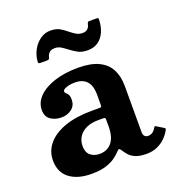

<svg xmlns="http://www.w3.org/2000/svg" viewBox="-138 -871 913 993"><g transform="rotate(-20 318.5 -375.0)"><path d="M32.5 -123Q32.5 -58.2 77 -24.1Q121.5 10 197.5 10Q245.5 10 277.4 -0.1Q309.2 -10.2 329.4 -25Q349.5 -39.7 361.7 -53.5Q369.5 -62.5 374 -62Q378.5 -61.5 385.5 -50.2Q394 -36 406.8 -22.1Q419.5 -8.2 441.6 0.9Q463.8 10 500 10H500.5Q533.5 10 559.3 -1.4Q585 -12.8 604.1 -31.6Q623.3 -50.5 634.8 -72.5Q637.3 -77.5 636.5 -79.8Q635.8 -82 631.8 -84.5L594.3 -107.5Q590.8 -110.5 588 -109.5Q585.3 -108.5 582.8 -104Q572 -85.8 561 -80.1Q550 -74.5 539.5 -74.5Q529 -74.5 521.3 -81.5Q513.5 -88.5 513.5 -103.5V-359.5Q513.5 -411.2 493.9 -449.6Q474.3 -488 431.1 -509Q388 -530 318 -530Q243.7 -530 187.4 -511.6Q131 -493.2 99.2 -461.1Q67.5 -429 67.5 -388Q67.5 -351.2 92.4 -334.4Q117.2 -317.5 151.5 -317.5Q184.5 -317.5 208 -336Q231.5 -354.5 231.5 -385.5Q231.5 -406.2 225.9 -414.9Q220.3 -423.5 214.6 -427.9Q209 -432.2 209 -439.5Q209 -446 218.4 -451.6Q227.8 -457.2 243 -460.6Q258.3 -464 275.5 -464Q306.7 -464 326.2 -452.1Q345.7 -440.2 354.6 -418.5Q363.5 -396.7 363.5 -367V-309.5Q363.5 -300.5 361.2 -298.5Q359 -296.5 350.5 -296.5H309Q223 -296.5 161.1 -274.8Q99.2 -253 65.9 -214Q32.5 -175 32.5 -123ZM202 -140.5Q202 -169 216 -191.4Q230 -213.7 257.5 -226.7Q285 -239.7 325.5 -239.7H353.5Q363.5 -239.7 363.5 -229.7V-191Q363.5 -132.3 338.9 -102.5Q314.3 -72.8 272.5 -72.8Q242.5 -72.8 222.3 -89.1Q202 -105.5 202 -140.5ZM397.3 -597.5Q431.8 -597.5 455.4 -614.1Q479 -630.7 491.9 -659.9Q504.8 -689 505.8 -726Q506.3 -732 504.8 -734.5Q503.3 -737 496.3 -737H456Q449 -737 447.4 -734.2Q445.8 -731.5 443.8 -726Q437 -690.5 403.3 -690.5Q383.3 -690.5 367.1 -700.5Q351 -710.5 336.3 -722.5Q319.8 -736.5 300 -748Q280.3 -759.5 248.8 -759.5Q217.8 -759.5 192.8 -741.6Q167.8 -723.8 152 -695.4Q136.3 -667 133.3 -635Q132.8 -627.5 134 -623.8Q135.3 -620 143.8 -620H182.3Q191 -620 194.8 -627Q197.8 -644.5 208.1 -655.5Q218.5 -666.5 240.3 -666.5Q259 -666.5 274.3 -656.7Q289.5 -647 305.8 -634.5Q323.3 -621 344.5 -609.2Q365.8 -597.5 397.3 -597.5Z"/></g></svg>

Font: Besley
Style: Regular
Weight: 400
Designer: Owen Earl
Foundry: indestructible type*
Version: Version 4.000